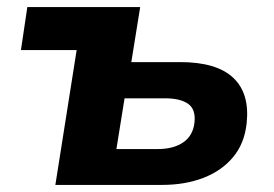

<svg xmlns="http://www.w3.org/2000/svg" viewBox="-20 -521 772 541"><path d="M136 0 196 -380H39L57 -501H375L350 -346H488Q590 -346 637 -302Q684 -258 675 -174Q669 -117 637 -78.5Q605 -40 553.5 -20Q502 0 437 0ZM308 -101H424Q469 -101 496.5 -120Q524 -139 528 -176Q532 -213 510 -228.5Q488 -244 445 -244H331Z"/></svg>

Font: Nunito Sans 8pt ExtraBold
Style: Italic
Weight: 800
Italic angle: -9°
Version: Version 3.101;gftools[0.9.27]